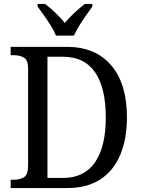

<svg xmlns="http://www.w3.org/2000/svg" viewBox="-20 -951 715 971"><path d="M34 0V-42H50Q80 -42 101 -54.5Q122 -67 122 -113V-604Q122 -648 100.5 -660Q79 -672 48 -672H34V-714H319Q462 -714 542 -621Q622 -528 622 -357Q622 -248 588 -167.5Q554 -87 487 -43.5Q420 0 319 0ZM298 -51Q406 -51 460.5 -130Q515 -209 515 -357Q515 -506 461 -585Q407 -664 299 -664H220V-51ZM263 -771Q254 -794 237.5 -820.5Q221 -847 202.5 -873Q184 -899 170 -918V-931H208Q234 -911 260.5 -886Q287 -861 308 -835Q329 -861 356 -886Q383 -911 409 -931H447V-918Q433 -899 415 -873Q397 -847 380.5 -820.5Q364 -794 354 -771Z"/></svg>

Font: Noto Serif Tamil SemiCondensed
Style: Regular
Weight: 400
Width: 4
Designer: Indian Type Foundry, Tom Grace, and the Monotype Design Team
Foundry: Monotype Imaging Inc.
Version: Version 2.004; ttfautohint (v1.8.4.7-5d5b)